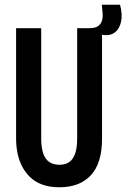

<svg xmlns="http://www.w3.org/2000/svg" viewBox="-20 -779 534 811"><path d="M231 12Q190 12 159.5 1Q129 -10 108 -30Q87 -50 73.5 -76Q60 -102 54 -132Q48 -162 48 -193V-660H154V-195Q154 -156 162.5 -131Q171 -106 188.5 -94.5Q206 -83 231 -83Q256 -83 272.5 -94.5Q289 -106 297.5 -130.5Q306 -155 306 -195V-660H411V-193Q411 -90 364 -39Q317 12 231 12ZM421 -631 356 -638 358 -660Q382 -660 394 -668.5Q406 -677 410.5 -691Q415 -705 413.5 -722.5Q412 -740 410 -759H487Q498 -718 491.5 -688Q485 -658 466.5 -643Q448 -628 421 -631Z"/></svg>

Font: Bricolage Grotesque 48pt Condensed Medium
Style: Regular
Weight: 500
Width: 3
Designer: Mathieu Triay
Foundry: Atelier Triay
Version: Version 1.001;gftools[0.9.33.dev8+g029e19f]